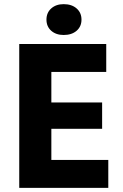

<svg xmlns="http://www.w3.org/2000/svg" viewBox="-20 -914 599 934"><path d="M73.6 0H506.8V-136H229.8V-287.4H476.8V-415.6H229.8V-564H496.8V-700H73.6ZM289.8 -743.8Q328.8 -743.8 352.6 -764.3Q376.4 -784.9 376.4 -818.5Q376.4 -852.2 352.6 -873Q328.8 -893.8 289.8 -893.8Q252.6 -893.8 229.3 -873Q206 -852.2 206 -818.5Q206 -784.9 229.3 -764.3Q252.6 -743.8 289.8 -743.8Z"/></svg>

Font: Fixel Variable
Style: Regular
Weight: 100
Width: 3
Designer: AlfaBravo + MacPaw
Foundry: Kyrylo Tkachov, Marchela Mozhyna, Serhii Makarenko, Maria Weinstein, Zakhar Kryvoshyya
Version: Version 1.211